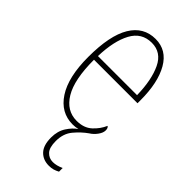

<svg xmlns="http://www.w3.org/2000/svg" viewBox="-238 -604 889 889"><g transform="rotate(45 206.0 -159.5)"><path d="M280 223Q242 223 218.5 198.5Q195 174 195 123Q195 81 214.5 51Q234 21 257 6Q239 10 223 10Q145 10 99 -60.5Q53 -131 53 -262Q53 -403 95 -472.5Q137 -542 215 -542Q288 -542 327 -474.5Q366 -407 366 -291V-272H81Q81 -142 119.5 -78.5Q158 -15 224 -15Q271 -15 299.5 -41Q328 -67 342 -100Q351 -95 351 -79Q351 -63 337.5 -44.5Q324 -26 306 -15Q276 6 249 38Q222 70 222 119Q222 162 239 180Q256 198 281 198Q305 198 333 185V209Q320 216 308 219.5Q296 223 280 223ZM338 -297Q336 -395 307 -456Q278 -517 215 -517Q149 -517 117 -457.5Q85 -398 82 -297Z"/></g></svg>

Font: Noto Serif Thai Condensed Thin
Style: Regular
Weight: 100
Width: 3
Designer: Monotype Design Team
Foundry: Monotype Imaging Inc.
Version: Version 2.001; ttfautohint (v1.8.4.7-5d5b)